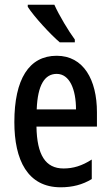

<svg xmlns="http://www.w3.org/2000/svg" viewBox="-20 -786 470 816"><path d="M211 -766H98V-757C124 -716 195 -639 234 -606H298V-618C272 -653 231 -721 211 -766ZM221 -549C103 -549 41 -449 41 -267C41 -106 97 10 238 10C287 10 331 -1 370 -25V-108C328 -81 291 -70 250 -70C173 -70 137 -128 135 -248H392V-309C392 -447 335 -549 221 -549ZM221 -472C276 -472 303 -406 303 -321H136C140 -425 170 -472 221 -472Z"/></svg>

Font: Noto Sans Lao ExtraCondensed Medium
Style: Regular
Weight: 500
Width: 2
Designer: Monotype Design Team
Foundry: Monotype Imaging Inc.
Version: Version 2.003